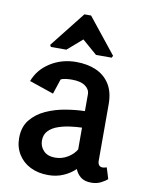

<svg xmlns="http://www.w3.org/2000/svg" viewBox="-80 -746 616 808"><g transform="rotate(10 228.0 -342.5)"><path d="M181.6 4Q138.5 4 105.3 -12.5Q72 -29.1 53.4 -59.4Q34.7 -89.6 34.7 -128.5Q34.7 -175.9 59.1 -206.3Q83.5 -236.8 122.4 -254.6Q161.3 -272.4 205.2 -279.7Q249.2 -287 287.8 -288V-359.9Q287.8 -380.9 268.3 -394.9Q248.7 -408.9 211.9 -408.9Q200.5 -408.9 186.6 -407.5Q172.6 -406 163.8 -401.1L142.6 -337.1L38.6 -372.6Q57.7 -423.9 106.5 -454.6Q155.4 -485.3 216.3 -485.3Q265 -485.3 301.9 -469.1Q338.8 -452.9 360 -419.3Q381.2 -385.8 381.2 -333.3V-92.6Q381.2 -80.6 386.5 -73.9Q391.7 -67.3 401.6 -67.3Q406.6 -67.3 411.8 -68.8Q417 -70.2 419.4 -70.7L434.1 -23.3Q425.7 -14.9 407.5 -5.5Q389.4 4 366 4Q337.4 4 321 -8.8Q304.6 -21.5 296.5 -42.1Q275.5 -21.6 246.3 -8.8Q217.1 4 181.6 4ZM197.5 -73.4Q227 -73.4 251.5 -88.5Q276 -103.5 287.8 -124.2V-217.3Q266 -216.8 239 -213.3Q212 -209.9 187.4 -201.4Q162.7 -193 146.9 -176.9Q131.1 -160.9 131.1 -134.7Q131.1 -109.6 148.3 -91.5Q165.5 -73.4 197.5 -73.4ZM99.8 -529 95.3 -537.2 214.9 -688.6H243.5L364.1 -537.6L359.6 -529H292.5L229.2 -583.9L165.9 -529Z"/></g></svg>

Font: Kreon Light
Style: Regular
Weight: 300
Designer: Julia Petretta
Foundry: Julia Petretta and Eli Heuer
Version: Version 2.002